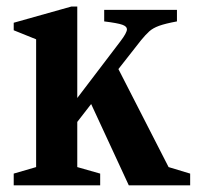

<svg xmlns="http://www.w3.org/2000/svg" viewBox="-20 -554 588 574"><path d="M21 0V-35L88 -54.5V-436.5L21 -463.5V-486L193.5 -534.5H211V-261L340 -430.5Q359.5 -456 359.5 -466.5Q359.5 -475 345.8 -480Q332 -485 291.5 -490V-524.5H509V-490Q474 -483.5 455.5 -476.8Q437 -470 426 -460Q415 -450 401.5 -433.5L334 -347.5L484 -54.5L548.5 -35V0H365L252.5 -243L211 -189.5V-54.5L279.5 -35V0Z"/></svg>

Font: Libre Caslon Condensed
Style: Bold
Weight: 700
Designer: Pablo Impallari, Rodrigo Fuenzalida, Katja Schimmel, Ertekin Erdin
Foundry: Pablo Impallari, Rodrigo Fuenzalida
Version: Version 2.000; ttfautohint (v1.8.4.7-5d5b);gftools[0.9.33]